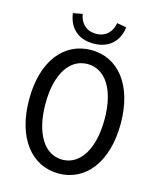

<svg xmlns="http://www.w3.org/2000/svg" viewBox="-142 -1081 983 1193"><g transform="rotate(15 350.0 -484.5)"><path d="M179 -972C189 -890 242 -822 350 -822C459 -822 512 -890 522 -972L461 -983C452 -928 416 -885 350 -885C284 -885 248 -928 239 -983ZM55 -385C55 -135 177 14 350 14C522 14 644 -135 644 -385C644 -634 522 -780 350 -780C177 -780 55 -634 55 -385ZM540 -385C540 -192 464 -75 350 -75C236 -75 160 -192 160 -385C160 -577 236 -690 350 -690C464 -690 540 -577 540 -385Z"/></g></svg>

Font: Kawkab Mono Light
Style: Bold
Weight: 400
Monospace: yes
Designer: Abdullah Arif
Foundry: Abdullah Arif
Version: Version 1.000;PS 000.500;hotconv 1.0.88;makeotf.lib2.5.64775